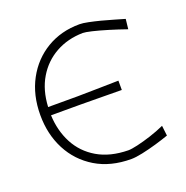

<svg xmlns="http://www.w3.org/2000/svg" viewBox="-131 -847 947 977"><g transform="rotate(-20 343.0 -358.5)"><path d="M416.5 9.5Q305 9.5 224.2 -39.2Q143.5 -88 100.2 -171.2Q57 -254.5 57 -358.5Q57 -467 101.8 -549.8Q146.5 -632.5 224.5 -679Q302.5 -725.5 402.5 -725.5Q420 -725.5 449.2 -719.5Q478.5 -713.5 512.5 -704.8Q546.5 -696 578.2 -686.5Q610 -677 633 -670.5L627 -616.5Q578.5 -633.5 532.2 -647.5Q486 -661.5 451 -669.8Q416 -678 402.5 -678Q320.5 -676.5 255.8 -640.5Q191 -604.5 152 -539.2Q113 -474 108.5 -384H268.5Q339 -385 390.8 -386Q442.5 -387 490.5 -388V-337.5Q439.5 -338 388.5 -338.5Q337.5 -339 267.5 -339.5H108Q111.5 -255 147.2 -187Q183 -119 251 -79Q319 -39 417.5 -37.5Q434 -37.5 468 -45.2Q502 -53 543 -66.2Q584 -79.5 620.5 -96L627 -41Q596 -30 555.8 -18.2Q515.5 -6.5 477.8 1.5Q440 9.5 416.5 9.5Z"/></g></svg>

Font: Commissioner Loud ExtraLight
Style: Regular
Weight: 200
Designer: Kostas Bartsokas
Foundry: Kostas Bartsokas
Version: Version 1.000; ttfautohint (v1.8.3)